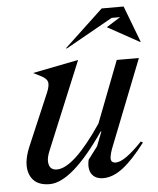

<svg xmlns="http://www.w3.org/2000/svg" viewBox="-51 -729 644 784"><g transform="rotate(-5 271.0 -337.0)"><path d="M288.1 -74.2 327.1 -126 350.1 -185.1H347.2Q212.4 11.2 121.1 11.2Q61 11.2 41.5 -33.4Q22 -78.1 51.8 -148.9L144 -365.2Q154.8 -392.6 150.6 -406Q146.5 -419.4 126 -430.2L92.8 -446.8L280.8 -483.9L133.8 -128.9Q120.6 -98.1 122.1 -79.8Q123.5 -61.5 132.3 -53.7Q141.1 -45.9 155.8 -45.9Q224.6 -45.9 340.8 -217.8L438 -470.2H528.8L387.2 -110.8Q375 -76.2 378.7 -64.7Q382.3 -53.2 397.9 -53.2Q433.6 -53.2 506.8 -129.9L515.1 -125Q464.4 -58.1 422.9 -26.1Q381.3 5.9 341.8 5.9Q309.6 5.9 294.7 -15.1Q279.8 -36.1 288.1 -74.2ZM240.2 -535.2H234.9L395 -685.1H484.9L542 -535.2H539.1L409.2 -606.9L466.8 -643.1H432.1Z"/></g></svg>

Font: Redaction
Style: Italic
Weight: 400
Designer: Jeremy Mickel / Forest Young
Foundry: MCKL
Version: Version 2.001;hotconv 1.0.113;makeotfexe 2.5.65598 DEVELOPME